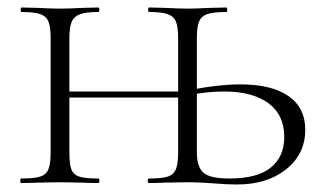

<svg xmlns="http://www.w3.org/2000/svg" viewBox="-20 -488 858 512"><path d="M137 -244H476V-228H137ZM37 -456Q35 -456 35 -462Q35 -468 37 -468L81 -467Q117 -465 139 -465Q164 -465 200 -467L242 -468Q245 -468 245 -462Q245 -456 242 -456Q209 -456 193 -450Q177 -444 171 -429.5Q165 -415 165 -385V-81Q165 -50 170.5 -36Q176 -22 191.5 -17Q207 -12 242 -12Q245 -12 245 -6Q245 0 242 0Q215 0 200 -1L139 -2L80 -1Q64 0 36 0Q34 0 34 -6Q34 -12 36 -12Q71 -12 87 -17Q103 -22 109 -36.5Q115 -51 115 -81V-387Q115 -417 109 -431Q103 -445 87 -450.5Q71 -456 37 -456ZM378 -456Q375 -456 375 -462Q375 -468 378 -468L420 -467Q458 -465 481 -465Q502 -465 540 -467L584 -468Q586 -468 586 -462Q586 -456 584 -456Q549 -456 533 -450.5Q517 -445 511 -431Q505 -417 505 -387V-81Q505 -43 522.5 -27.5Q540 -12 592 -12Q666 -12 702 -41Q738 -70 738 -123Q738 -182 695.5 -213Q653 -244 578 -244Q530 -244 483 -234L477 -246Q560 -263 621 -263Q704 -263 749 -232Q794 -201 794 -142Q794 -77 743 -36.5Q692 4 612 4Q585 4 550 1Q537 0 518.5 -1Q500 -2 478 -2L421 -1Q405 0 377 0Q374 0 374 -6Q374 -12 377 -12Q411 -12 427 -17Q443 -22 449 -36.5Q455 -51 455 -81V-385Q455 -415 449.5 -429.5Q444 -444 428 -450Q412 -456 378 -456Z"/></svg>

Font: Cormorant Unicase Light
Style: Regular
Weight: 300
Designer: Christian Thalmann (Catharsis Fonts)
Foundry: Catharsis Fonts
Version: Version 4.000